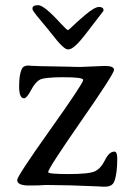

<svg xmlns="http://www.w3.org/2000/svg" viewBox="-20 -716 508 730"><path d="M240.7 -528.3H237.3Q221.7 -528.3 176.8 -586.9Q163.1 -604.5 133.3 -639.9Q103.5 -675.3 103.5 -681.2V-684.1Q103.5 -696.3 125.5 -696.3Q147.5 -696.3 210.4 -627.4Q234.4 -601.6 237.8 -601.6Q241.2 -601.6 256.1 -616.5Q271 -631.3 305.4 -660.4Q339.8 -689.5 356.7 -689.5Q373.5 -689.5 373.5 -677.2V-674.8L303.7 -584Q260.7 -528.3 240.7 -528.3ZM45.4 -31.7Q45.4 -46.4 170.9 -222.9Q296.4 -399.4 296.4 -412.1Q296.4 -422.4 221.2 -422.4Q146 -422.4 129.4 -411.9Q112.8 -401.4 97.2 -371.8Q81.5 -342.3 71.3 -342.3Q52.7 -342.3 52.7 -387.5Q52.7 -432.6 63 -454.1Q68.8 -466.8 87.9 -466.8L99.6 -465.8L111.8 -465.3Q137.2 -464.4 137.7 -464.4L244.6 -462.4L258.3 -461.9L285.2 -461.4L378.4 -465.3Q413.6 -465.3 413.6 -450.4Q413.6 -435.5 288.3 -255.4Q163.1 -75.2 163.1 -61.5Q163.1 -54.2 241 -54.2Q318.8 -54.2 341.3 -64.9Q363.8 -75.7 379.4 -107.7Q395 -139.6 415 -139.6Q425.8 -139.6 425.8 -113.3Q425.8 -55.7 414.6 -26.4Q406.7 -6.3 379.9 -6.3H367.2L354 -7.3L249 -11.2L156.7 -12.7L143.6 -12.2L129.9 -11.2L89.8 -10.7Q45.4 -10.7 45.4 -31.7Z"/></svg>

Font: Averia Serif Libre Light
Style: Regular
Weight: 300
Version: Version 1.002